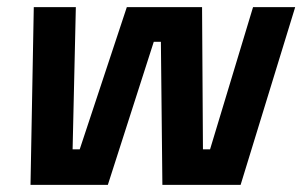

<svg xmlns="http://www.w3.org/2000/svg" viewBox="-20 -520 850 540"><path d="M65.8 0 75 -499.2V-500H193.3L184.2 -100H204.2L336.7 -500H548.3L550.8 -100H570.8L691.7 -500H810V-499.2L656.7 0H436.7L432.5 -402.5H412.5L283.3 0Z"/></svg>

Font: Familjen Grotesk GF
Style: Bold Italic
Weight: 700
Designer: Anders Wikstroem, Jonas Baeckman, Matilda Gysing, Kristian Moeller
Foundry: Familjen STHML AB
Version: Version 2.000; Beta; Release 4; Build 6